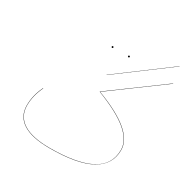

<svg xmlns="http://www.w3.org/2000/svg" viewBox="-188 -1030 1208 1220"><g transform="rotate(30 416.0 -420.5)"><path d="M787 -851 413 -572V-574L787 -853ZM806 -735 431 -459Q584 -401 658 -338Q732 -275 732 -205Q732 12 332 12Q201 12 135.5 -30Q70 -72 70 -154Q70 -225 105 -298L107 -297Q72 -224 72 -154Q72 -73 137 -31.5Q202 10 332 10Q527 10 628.5 -42Q730 -94 730 -205Q730 -274 656.5 -336.5Q583 -399 429 -458V-460L807 -738ZM351 -745Q351 -751 357 -751Q363 -751 363 -745Q363 -739 357 -739Q351 -739 351 -745ZM471 -745Q471 -751 477 -751Q483 -751 483 -745Q483 -739 477 -739Q471 -739 471 -745Z"/></g></svg>

Font: FiraGO Two
Style: Regular
Weight: 100
Designer: bBox Type
Foundry: bBox Type GmbH
Version: Version 1.001